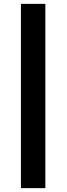

<svg xmlns="http://www.w3.org/2000/svg" viewBox="-20 -734 346 991"><path d="M88 -714H214V237H88Z"/></svg>

Font: Synthetic
Style: Bold
Weight: 700
Designer: Santiago Orozco
Foundry: Typemade
Version: Version 2.000; ttfautohint (v1.8.4.7-5d5b)